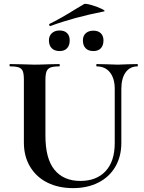

<svg xmlns="http://www.w3.org/2000/svg" viewBox="-20 -955 743 989"><path d="M478 -613Q476 -613 476 -619Q476 -625 478 -625L526 -624Q564 -622 587 -622Q606 -622 642 -624L688 -625Q690 -625 690 -619Q690 -613 688 -613Q649 -613 627 -582Q605 -551 605 -497V-219Q605 -149 574 -96Q543 -43 486.5 -14.5Q430 14 356 14Q282 14 225 -14Q168 -42 135.5 -95.5Q103 -149 103 -221V-544Q103 -574 97.5 -588Q92 -602 77.5 -607.5Q63 -613 32 -613Q29 -613 29 -619Q29 -625 32 -625L85 -624Q131 -622 158 -622Q188 -622 234 -624L285 -625Q288 -625 288 -619Q288 -613 285 -613Q254 -613 239.5 -607Q225 -601 219.5 -586.5Q214 -572 214 -542V-256Q214 -137 261 -80Q308 -23 394 -23Q477 -23 524 -73.5Q571 -124 571 -218V-497Q571 -551 546.5 -582Q522 -613 478 -613ZM239 -821Q235 -821 233.5 -825.5Q232 -830 235 -832Q291 -859 371 -909L413 -934Q419 -938 449.5 -929.5Q480 -921 503.5 -909.5Q527 -898 515 -896Q358 -865 240 -821ZM232 -747Q232 -770 247 -784Q262 -798 287 -798Q312 -798 325.5 -784.5Q339 -771 339 -747Q339 -721 325.5 -706.5Q312 -692 287 -692Q261 -692 246.5 -706.5Q232 -721 232 -747ZM407 -747Q407 -770 421.5 -783.5Q436 -797 461 -797Q486 -797 499.5 -783.5Q513 -770 513 -747Q513 -721 499.5 -706.5Q486 -692 461 -692Q435 -692 421 -706.5Q407 -721 407 -747Z"/></svg>

Font: Cormorant SC
Style: Bold
Weight: 700
Designer: Christian Thalmann (Catharsis Fonts)
Foundry: Catharsis Fonts
Version: Version 4.000